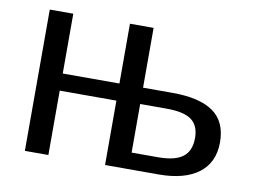

<svg xmlns="http://www.w3.org/2000/svg" viewBox="-63 -618 938 707"><g transform="rotate(10 406.0 -264.0)"><path d="M457.5 -528.3V-304.7H568.8Q668.9 -304.7 720.2 -268.8Q771.5 -232.9 771.5 -155.3Q771.5 -80.1 718.8 -40Q666 0 569.3 0H369.1V-240.7H157.2V0H69.3V-528.3H157.2V-304.7H369.1V-528.3ZM457.5 -62H556.2Q619.6 -62 648.9 -84.5Q678.2 -106.9 678.2 -155.3Q678.2 -201.2 649.9 -222.4Q621.6 -243.7 556.6 -243.7H457.5Z"/></g></svg>

Font: Arial
Style: Regular
Weight: 400
Designer: Steve Matteson
Foundry: Ascender Corporation
Version: Version 2.00.3